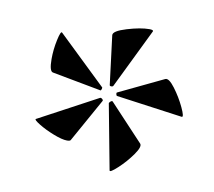

<svg xmlns="http://www.w3.org/2000/svg" viewBox="-53 -748 553 497"><g transform="rotate(10 224.0 -499.5)"><path d="M142 -368Q129 -368 106 -377Q83 -386 66 -396.5Q49 -407 53 -409L206 -491L208 -492Q211 -492 213.5 -489.5Q216 -487 215 -485L152 -372Q151 -368 142 -368ZM241 -488 330 -393Q336 -386 320.5 -364Q305 -342 285 -323.5Q265 -305 264 -311L232 -481Q231 -483 235 -486.5Q239 -490 241 -488ZM66 -569Q66 -594 71.5 -619.5Q77 -645 81 -641L207 -520Q209 -519 207.5 -514.5Q206 -510 204 -511L76 -535Q66 -536 66 -569ZM248 -513 365 -569Q374 -573 390.5 -551Q407 -529 418.5 -504.5Q430 -480 424 -480L250 -504Q248 -504 247 -508Q246 -512 248 -513ZM302 -689Q313 -689 312 -685L236 -529Q235 -526 230.5 -526Q226 -526 226 -529L210 -657Q209 -668 244 -678.5Q279 -689 302 -689Z"/></g></svg>

Font: Cormorant Infant SemiBold
Style: Regular
Weight: 600
Designer: Christian Thalmann (Catharsis Fonts)
Foundry: Catharsis Fonts
Version: Version 4.000